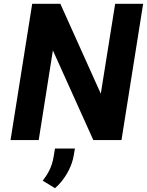

<svg xmlns="http://www.w3.org/2000/svg" viewBox="-20 -731 767 1002"><path d="M35 0H182L256 -468L467 0H614L727 -711H581L506 -242L295 -711H148ZM203 212 267 251C279 241 290 230 301 216C329 181 356 134 365 79L371 44H267L260 86C251 142 229 178 203 212Z"/></svg>

Font: Asimov Pro
Style: BdObl
Weight: 700
Designer: Google
Version: Version 2.000980; 2014